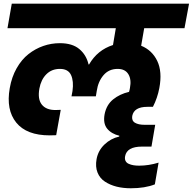

<svg xmlns="http://www.w3.org/2000/svg" viewBox="-20 -760 1032 1028"><path d="M20 -608.9 43 -740.2H992.2L967.8 -608.9H752L735.8 -515.1Q794.4 -491.2 822 -433.6Q849.6 -376 833 -288.1Q823.2 -235.8 798.8 -188H769Q697.8 -188 688 -139.2Q684.1 -113.8 702.6 -102.8Q721.2 -91.8 753.9 -91.8H811L791 24.9H740.2Q659.7 24.9 649.9 76.2Q647 91.3 652.3 101.8Q657.7 112.3 669.7 117.4Q681.6 122.6 695.1 124.8Q708.5 127 725.1 127Q775.9 127 829.1 110.8L809.1 227.1Q756.3 248 680.2 248Q639.2 248 604.2 239.3Q569.3 230.5 542 212.6Q514.6 194.8 502.2 163.8Q489.7 132.8 497.1 91.8Q505.4 46.4 539.1 13.9Q572.8 -18.6 618.2 -28.8L619.1 -33.2Q576.2 -43.5 553.7 -71.3Q531.2 -99.1 540 -147.9Q549.8 -198.7 585.7 -227.8Q621.6 -256.8 670.9 -268.1Q674.8 -281.2 675.8 -289.1Q684.6 -334.5 667.2 -362.8Q649.9 -391.1 609.9 -391.1Q563 -391.1 534.2 -357.4Q505.4 -323.7 498 -272.9L493.2 -244.1H362.8L368.2 -272.9Q375.5 -325.2 360.4 -358.2Q345.2 -391.1 300.8 -391.1Q256.8 -391.1 228.3 -362.5Q199.7 -334 190.9 -286.1Q180.7 -229 203.9 -200Q227.1 -170.9 276.9 -170.9Q293.9 -170.9 305.2 -171.9L280.8 -36.1Q265.6 -35.2 246.1 -35.2Q122.6 -35.2 67.1 -103.5Q11.7 -171.9 32.2 -288.1Q42.5 -347.7 69.1 -394.5Q95.7 -441.4 132.3 -470.2Q168.9 -499 211.7 -513.9Q254.4 -528.8 300.8 -528.8Q367.2 -528.8 404.8 -497.3Q442.4 -465.8 454.1 -415H457Q501.5 -492.2 585 -519L600.1 -608.9Z"/></svg>

Font: Poppins
Style: Bold Italic
Weight: 700
Italic angle: -10°
Designer: Ninad Kale (Devanagari), Jonny Pinhorn (Latin)
Foundry: Indian Type Foundry
Version: Version 3.200;PS 1.000;hotconv 16.6.54;makeotf.lib2.5.65590